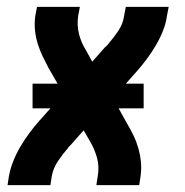

<svg xmlns="http://www.w3.org/2000/svg" viewBox="-20 -540 540 560"><path d="M2 0 6 -26Q10 -48 18.5 -69.5Q27 -91 39 -111.5Q51 -132 65 -151Q79 -170 95 -188L127 -224H75V-296H148L122 -341Q113 -358 104.5 -375.5Q96 -393 90 -412.5Q84 -432 82 -452.5Q80 -473 83 -494L88 -520H213L208 -494Q204 -466 210.5 -440.5Q217 -415 231 -393L249 -360L286 -402Q289 -404 290.5 -406Q292 -408 295 -410V-411Q311 -429 325 -450Q339 -471 342 -494L347 -520H472L467 -494Q464 -472 455.5 -450.5Q447 -429 435 -408.5Q423 -388 409 -369Q395 -350 379 -332L347 -296H399V-224H326L351 -179Q361 -162 369.5 -144.5Q378 -127 383.5 -107.5Q389 -88 391 -67.5Q393 -47 390 -26L386 0H261L265 -26Q270 -54 263 -79.5Q256 -105 243 -127L224 -160L187 -118Q185 -116 183 -114Q181 -112 179 -110V-109Q163 -91 149 -70Q135 -49 131 -26L127 0Z"/></svg>

Font: Iosevka Curly Extrabold
Style: Italic
Weight: 800
Italic angle: -9°
Monospace: yes
Designer: Belleve Invis
Foundry: Belleve Invis
Version: Version 22.1.2; ttfautohint (v1.8.4)